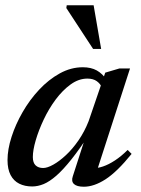

<svg xmlns="http://www.w3.org/2000/svg" viewBox="-20 -697 533 728"><path d="M256 -28.5 309 -192.5H321.5Q282.5 -132.5 251 -93Q219.5 -53.5 193.8 -31Q168 -8.5 145.8 0.8Q123.5 10 102 10Q74 10 53 -0.5Q32 -11 20.2 -33.2Q8.5 -55.5 8.5 -90Q8.5 -130.5 23.8 -178Q39 -225.5 65.8 -272Q92.5 -318.5 128.5 -357Q164.5 -395.5 206.8 -418.8Q249 -442 294 -442Q325 -442 346.8 -430Q368.5 -418 386 -392.5L366.5 -364.5Q361 -379 347.2 -389Q333.5 -399 311.5 -399Q278.5 -399 248 -377Q217.5 -355 191.2 -319.8Q165 -284.5 145.8 -243.8Q126.5 -203 115.5 -165.2Q104.5 -127.5 104.5 -101.5Q104.5 -80 115 -70Q125.5 -60 143.5 -60Q159.5 -60 182.2 -72.8Q205 -85.5 230 -108.8Q255 -132 277.8 -165Q300.5 -198 316 -237.5L379 -421.5L433 -437.5H473L343.5 -37L331.5 -60Q349 -58.5 370.5 -65.8Q392 -73 416 -88.8Q440 -104.5 464 -128.5L479 -113.5Q424 -45.5 380.2 -17.2Q336.5 11 298 11Q271.5 11 260.5 0.8Q249.5 -9.5 256 -28.5ZM363.5 -511.5H333L231.5 -666.5L233 -677H335Z"/></svg>

Font: Newsreader 24pt Medium
Style: Italic
Weight: 500
Italic angle: -17°
Designer: Hugues Gentile
Foundry: Production Type
Version: Version 1.003